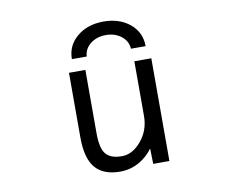

<svg xmlns="http://www.w3.org/2000/svg" viewBox="-82 -853 1163 969"><g transform="rotate(-10 500.0 -368.5)"><path d="M374 -524.4V-199.2Q374 -123 398.4 -93.3Q422.9 -63.5 480.5 -63.5Q535.2 -63.5 580.1 -117.2Q625 -170.9 625 -244.1V-524.4H711.9V2H628.9L627 -77.1Q600.6 -40 559.6 -15.6Q512.7 11.7 459 11.7Q373 11.7 331.5 -37.1Q290 -85.9 290 -192.4V-524.4ZM392.6 -589.8H316.4Q316.4 -659.2 370.1 -704.1Q423.8 -749 505.9 -749Q587.9 -749 641.1 -704.6Q694.3 -660.2 694.3 -589.8H619.1Q617.2 -628.9 585 -654.3Q552.7 -679.7 505.9 -679.7Q459 -679.7 426.8 -654.3Q394.5 -628.9 392.6 -589.8Z"/></g></svg>

Font: GenEi Gothic M Regular
Style: Regular
Weight: 400
Designer: o_tamon (Modified); [Source Han Sans]
Ryoko NISHIZUKA  (kana & ideographs); Paul D. Hunt (Latin, Greek & Cyrillic); Wenl
Version: Version 1.1a;Original Version 1.004